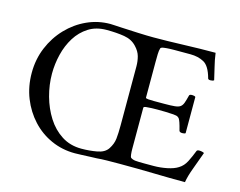

<svg xmlns="http://www.w3.org/2000/svg" viewBox="-93 -793 1178 942"><g transform="rotate(15 496.5 -322.0)"><path d="M580 0Q546 0 516 0.5Q486 1 465 3Q458 3 435.5 4Q413 5 389.5 6Q366 7 354 7Q290 7 234 -18Q178 -43 136.5 -88Q95 -133 71.5 -192Q48 -251 48 -320Q48 -389 73 -449Q98 -509 141.5 -554.5Q185 -600 241 -625.5Q297 -651 359 -651Q365 -651 380.5 -650Q396 -649 417 -648Q455 -646 501.5 -644Q548 -642 579 -642Q648 -642 731.5 -645Q815 -648 894 -648Q899 -611 907 -580Q915 -549 922 -516Q917 -511 904 -511Q892 -511 891 -518Q875 -577 845.5 -593Q816 -609 777 -609H693Q687 -609 671.5 -608.5Q656 -608 642 -606Q628 -604 626 -599Q622 -587 621.5 -568Q621 -549 621 -529V-347Q621 -343 634 -342Q647 -341 663 -341H715Q750 -341 769 -343Q788 -345 797 -352Q806 -359 811 -373Q816 -387 822 -411Q823 -418 837 -418Q849 -418 854 -413V-229Q850 -225 838 -225Q825 -225 822 -232Q815 -260 810.5 -272.5Q806 -285 803 -289.5Q800 -294 795 -297Q790 -301 772 -302.5Q754 -304 732 -304.5Q710 -305 691 -305Q678 -305 661.5 -304.5Q645 -304 633 -302.5Q621 -301 621 -296V-110Q621 -103 621 -87.5Q621 -72 622.5 -59Q624 -46 627 -43Q637 -36 651 -34.5Q665 -33 696 -33H743Q778 -33 812 -40Q846 -47 866 -60Q889 -74 902.5 -100.5Q916 -127 928 -158Q930 -164 941 -164Q949 -164 956.5 -162Q964 -160 966 -158Q952 -118 935 -73Q918 -28 913 4Q834 4 756 2Q678 0 580 0ZM349 -618Q296 -618 257.5 -593.5Q219 -569 194 -529Q169 -489 157 -440Q145 -391 145 -342Q145 -285 160.5 -228.5Q176 -172 205.5 -125.5Q235 -79 278.5 -51Q322 -23 379 -23Q420 -23 458.5 -30Q497 -37 513 -62Q530 -88 533 -115.5Q536 -143 536 -183V-483Q536 -509 529.5 -533Q523 -557 502 -579Q478 -605 439 -611.5Q400 -618 349 -618Z"/></g></svg>

Font: Amiri
Style: Regular
Weight: 400
Designer: Khaled Hosny
Version: Version 0.114